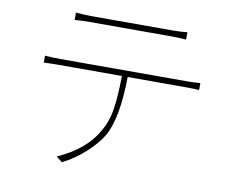

<svg xmlns="http://www.w3.org/2000/svg" viewBox="-80 -817 1160 952"><g transform="rotate(10 500.0 -341.5)"><path d="M710 -679H304Q260 -679 228 -676V-713Q278 -709 302 -709H710Q757 -709 789 -713V-676Q752 -679 710 -679ZM192 -473H831Q863 -473 896 -476V-441Q858 -443 831 -443H536Q534 -237 481 -142Q452 -94 400.5 -47.5Q349 -1 288 30L258 6Q395 -54 454 -157Q486 -210 496 -277.5Q506 -345 507 -443H192Q141 -443 114 -441V-476Q152 -473 192 -473Z"/></g></svg>

Font: Noto Sans Korean Thin
Style: Regular
Weight: 250
Designer: Ryoko NISHIZUKA  (kana & ideographs); Paul D. Hunt (Latin, Greek & Cyrillic); Wenlong ZHANG  (bopomofo); Sandoll Communi
Foundry: Adobe Systems Incorporated
Version: Version 1.0001;PS 1;hotconv 1.0.78;makeotf.lib2.5.61930